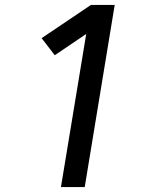

<svg xmlns="http://www.w3.org/2000/svg" viewBox="-20 -755 640 775"><path d="M226 0 328 -618 201 -532 148 -601 347 -735H443L322 0Z"/></svg>

Font: Iosevka Custom Medium
Style: Italic
Weight: 500
Italic angle: -9°
Designer: Belleve Invis
Foundry: Belleve Invis
Version: Version 27.0.1